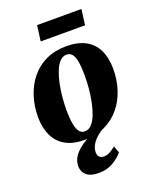

<svg xmlns="http://www.w3.org/2000/svg" viewBox="-171 -818 912 1141"><g transform="rotate(-20 285.0 -248.0)"><path d="M326 -547Q398.5 -547 446.8 -521.2Q495 -495.5 519.2 -446.2Q543.5 -397 544 -327.5Q544.5 -258 524.5 -196Q504.5 -134 465.5 -86.8Q426.5 -39.5 370 -12.8Q313.5 14 241 14Q170 14 122.2 -12.2Q74.5 -38.5 50.5 -87.8Q26.5 -137 25.5 -205Q25.5 -276.5 45.5 -338.5Q65.5 -400.5 104 -447.5Q142.5 -494.5 198.5 -520.8Q254.5 -547 326 -547ZM311.5 -499.5Q286.5 -499.5 267.8 -479.2Q249 -459 235.8 -425.2Q222.5 -391.5 214.2 -350.2Q206 -309 202.2 -266.2Q198.5 -223.5 198.5 -186.5Q199 -134.5 205.5 -100.5Q212 -66.5 225 -50Q238 -33.5 258.5 -33.5Q284 -33.5 302.8 -53.8Q321.5 -74 334.5 -108Q347.5 -142 355.8 -183.5Q364 -225 367.8 -268Q371.5 -311 371 -348.5Q371 -403 364.5 -436.2Q358 -469.5 345 -484.5Q332 -499.5 311.5 -499.5ZM252.5 227.5Q201.5 227.5 176 205.5Q150.5 183.5 150.5 148.5Q150.5 117.5 166.2 92Q182 66.5 208 45.8Q234 25 264.2 8.5Q294.5 -8 323 -21L344.5 -33L382.5 -22.5Q343.5 -1 320.2 20.8Q297 42.5 286.8 63.8Q276.5 85 276 105Q276 125.5 286.5 135.5Q297 145.5 314 145.5Q334.5 145.5 352 135.8Q369.5 126 390.5 110.5L406 153Q386 179 346.2 203.2Q306.5 227.5 252.5 227.5ZM207.5 -724H488L475 -625.5H194.5Z"/></g></svg>

Font: Merriweather 72pt Black
Style: Italic
Weight: 900
Italic angle: -7.8°
Version: Version 2.101